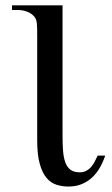

<svg xmlns="http://www.w3.org/2000/svg" viewBox="-20 -682 418 718"><path d="M373.5 -100.1Q365.2 -75.7 353 -54.4Q340.8 -33.2 323.7 -17.6Q306.6 -2 284.9 6.8Q263.2 15.6 235.8 15.6Q212.9 15.6 191.7 9Q170.4 2.4 154.3 -16.4Q138.2 -35.2 128.7 -69.1Q119.1 -103 119.1 -157.7V-545.4Q119.1 -562.5 118.9 -574.5Q118.7 -586.4 117.7 -595Q116.7 -603.5 114.5 -609.4Q112.3 -615.2 108.4 -619.6Q99.1 -631.3 82.5 -637.9Q65.9 -644.5 48.8 -644.5H24.9V-662.1H213.9V-174.3Q213.9 -143.1 215.8 -117.7Q217.8 -92.3 224.4 -74.5Q231 -56.6 243.7 -47.1Q256.3 -37.6 278.3 -37.6Q291.5 -37.6 301.8 -42.7Q312 -47.9 319.8 -56.6Q327.6 -65.4 333.7 -76.7Q339.8 -87.9 345.2 -100.1Z"/></svg>

Font: Doulos SIL Phon
Style: Regular
Weight: 400
Designer: Walt Agee, Victor Gaultney, Peter Martin, Debbi Hosken, Becca Hirsbrunner
Foundry: SIL International
Version: Version 5.000